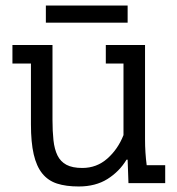

<svg xmlns="http://www.w3.org/2000/svg" viewBox="-20 -663 640 695"><path d="M363 -500H505V-159Q505 -110 511 -65H578V0H445L442 -85H438Q412 -42 369 -15Q326 12 265 12Q219 12 186.5 1.5Q154 -9 133 -35Q112 -61 102 -104.5Q92 -148 92 -213V-433H25V-500H170V-229Q170 -188 173.5 -155.5Q177 -123 188 -100.5Q199 -78 220.5 -66.5Q242 -55 278 -55Q330 -55 368.5 -89Q407 -123 427 -174V-433H363ZM146 -643H442V-581H146Z"/></svg>

Font: PT Mono
Style: Regular
Weight: 400
Monospace: yes
Designer: A.Korolkova, I.Chaeva
Foundry: ParaType Ltd
Version: Version 1.001W OFL